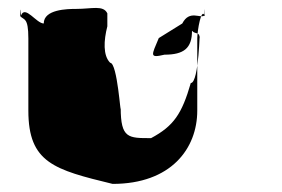

<svg xmlns="http://www.w3.org/2000/svg" viewBox="-20 -535 696 474"><path d="M168 -513C146 -513 88 -512 88 -477C70 -477 42 -523 32 -497C32 -497 30 -530 30 -495C39 -485 50 -493 50 -440V-262C50 -133 114 -116 258 -81C402 -81 467 -168 467 -262V-440C467 -458 477 -520 486 -495C486 -495 485 -532 485 -497C475 -488 448 -512 430 -477L372 -441C354 -398 348 -391 386 -400C434 -400 454 -416 454 -459C463 -449 473 -458 473 -440C473 -475 472 -330 451 -330C429 -254 409 -224 353 -194C297 -194 278 -193 278 -269C278 -244 270 -380 252 -380C234 -398 236 -435 245 -470V-502C235 -523 207 -513 168 -513Z"/></svg>

Font: Hussar Przerywany
Style: Regular
Weight: 400
Foundry: Cannot Into Space Fonts
Version: Version 0.982